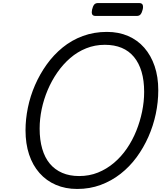

<svg xmlns="http://www.w3.org/2000/svg" viewBox="-20 -1225 1067 1264"><path d="M488 19Q411 19 348 -8Q285 -35 240 -86Q195 -137 171.5 -208Q148 -279 148 -367Q148 -440 163.5 -516Q179 -592 210.5 -664.5Q242 -737 287.5 -800.5Q333 -864 392.5 -912.5Q452 -961 525.5 -988Q599 -1015 684 -1015Q761 -1015 823.5 -988Q886 -961 930 -910.5Q974 -860 998 -789.5Q1022 -719 1022 -631Q1022 -553 1005.5 -475Q989 -397 957 -324.5Q925 -252 879 -189.5Q833 -127 773.5 -80.5Q714 -34 642.5 -7.5Q571 19 488 19ZM501 -66Q568 -66 625 -89Q682 -112 730 -152.5Q778 -193 815 -247Q852 -301 877 -363Q902 -425 915.5 -490.5Q929 -556 929 -620Q929 -695 912 -752.5Q895 -810 862 -850Q829 -890 781 -910Q733 -930 670 -930Q605 -930 547.5 -907Q490 -884 442.5 -843Q395 -802 357.5 -748Q320 -694 294 -632.5Q268 -571 254.5 -506.5Q241 -442 241 -378Q241 -304 258 -245.5Q275 -187 308 -147.5Q341 -108 389.5 -87Q438 -66 501 -66ZM610 -1120Q591 -1120 586.5 -1131.5Q582 -1143 586 -1161Q591 -1183 599.5 -1194Q608 -1205 626 -1205H895Q915 -1205 919.5 -1192.5Q924 -1180 919 -1161Q914 -1141 905.5 -1130.5Q897 -1120 880 -1120Z"/></svg>

Font: Playwrite AU QLD
Style: Regular
Weight: 400
Designer: Veronika Burian, José Scaglione
Foundry: TypeTogether
Version: Version 1.002